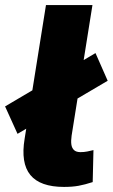

<svg xmlns="http://www.w3.org/2000/svg" viewBox="-47 -725 444 756"><path d="M205 11Q111 11 72.5 -36Q34 -83 50 -179L134 -705H317L235 -191Q232 -170 234 -156Q236 -142 244.5 -134Q253 -126 270 -126Q284 -126 296.5 -128.5Q309 -131 321 -134L318 -8Q287 2 262.5 6.5Q238 11 205 11ZM22 -198 -27 -306 329 -516 377 -407Z"/></svg>

Font: Nunito Sans 7pt SemiCondensed Black
Style: Italic
Weight: 900
Width: 4
Italic angle: -9°
Designer: Vernon Adams
Foundry: Vernon Adams
Version: Version 3.101;gftools[0.9.27]